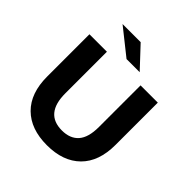

<svg xmlns="http://www.w3.org/2000/svg" viewBox="-236 -1074 1259 1259"><g transform="rotate(45 394.0 -444.5)"><path d="M77 -308V-700H239V-314Q239 -126 395 -126Q471 -126 511 -171.5Q551 -217 551 -314V-700H711V-308Q711 -154 627.5 -71Q544 12 394 12Q244 12 160.5 -71Q77 -154 77 -308ZM183 -901H351L486 -757H364Z"/></g></svg>

Font: mBank
Style: Bold
Weight: 700
Designer: Julieta Ulanovsky
Foundry: Julieta Ulanovsky
Version: Version 7.200